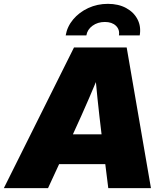

<svg xmlns="http://www.w3.org/2000/svg" viewBox="-58 -973 849 993"><path d="M-38.1 0 324.7 -727.5H597.2L722.7 0H502L466.8 -282.2Q455.6 -374 446 -465.6Q436.5 -557.1 429.2 -654.3H481.4Q442.4 -557.1 402.8 -465.6Q363.3 -374 320.8 -282.2L190.4 0ZM163.1 -124 188.5 -278.3H588.9L563.5 -124ZM500 -953.1Q554.7 -953.1 594.5 -931.4Q634.3 -909.7 653.3 -872.8Q672.4 -835.9 664.6 -790H557.1Q562 -820.3 541.5 -839.8Q521 -859.4 484.4 -859.4Q447.3 -859.4 420.4 -839.8Q393.6 -820.3 388.7 -790H281.7Q289.6 -835.9 320.6 -872.8Q351.6 -909.7 398.4 -931.4Q445.3 -953.1 500 -953.1Z"/></svg>

Font: Inter 28pt Black
Style: Italic
Weight: 900
Italic angle: -9.3988°
Designer: Rasmus Andersson
Foundry: rsms
Version: Version 4.001;git-66647c0bb